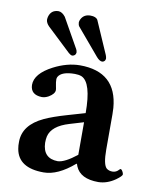

<svg xmlns="http://www.w3.org/2000/svg" viewBox="-77 -709 630 779"><g transform="rotate(10 238.0 -320.0)"><path d="M62 -602.1Q63 -589.4 75.2 -577.1L172.9 -484.9Q181.2 -477.5 188 -477.1Q201.7 -479 203.1 -492.2Q202.6 -500 199.2 -505.9L130.9 -627Q117.7 -644 103 -645Q71.8 -645 63.5 -614.7Q62 -607.9 62 -602.1ZM190.9 -613.8Q191.4 -604 195.8 -598.1L288.1 -488.8Q300.8 -474.1 312 -474.1Q324.2 -476.1 325.2 -488.8Q324.7 -495.6 321.8 -502.9L263.2 -637.2Q256.3 -649.9 232.9 -649.9Q205.6 -649.9 194.3 -627Q190.9 -620.1 190.9 -613.8ZM280.8 -47.9Q213.9 9.8 155.8 9.8Q51.3 9.8 38.1 -66.4Q35.6 -80.1 36.1 -95.2Q36.1 -165 119.1 -203.6Q152.8 -219.2 210 -235.8L282.2 -256.8Q282.2 -382.8 239.3 -401.4Q227.5 -405.8 211.9 -405.8Q157.2 -405.8 143.6 -381.3Q141.1 -376 141.1 -371.1Q141.1 -359.9 144.5 -343.8Q147 -332.5 147 -328.1Q147 -312 123 -297.9Q108.9 -290 95.2 -290Q48.8 -291.5 47.9 -332Q47.9 -378.4 118.2 -415Q173.3 -443.4 226.1 -443.8Q377.4 -443.8 389.2 -296.9Q390.1 -283.7 390.1 -271V-126Q390.1 -64 405.8 -49.8Q415.5 -42 430.2 -42Q445.8 -42 457 -55.2Q460 -57.1 460.9 -58.1Q466.8 -58.1 472.7 -43.9Q474.1 -40 474.1 -38.1Q474.1 -31.2 450.7 -14.2Q417 9.3 380.9 9.8Q306.6 9.8 286.6 -38.1Q284.7 -43.5 283.2 -47.9ZM282.2 -85V-219.2L225.1 -202.1Q154.3 -181.2 143.6 -136.2Q141.1 -124.5 141.1 -109.9Q143.1 -45.9 204.1 -44.9Q232.9 -45.9 282.2 -85Z"/></g></svg>

Font: Linux Libertine O
Style: Semibold
Weight: 700
Designer: Philipp H. Poll
Foundry: Philipp H. Poll
Version: Version 5.0.0